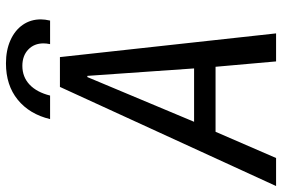

<svg xmlns="http://www.w3.org/2000/svg" viewBox="-175 -775 946 644"><g transform="rotate(-90 298.0 -453.0)"><path d="M328.5 -725H428.5L508 0H414L396 -203H178L90 0H-4ZM390.5 -275 365.5 -633H361.5L211.5 -275ZM407.5 -906Q451.5 -906 485 -891Q518.5 -876 536.8 -849.5Q555 -823 555 -789Q555 -775.5 551 -758H472Q474.5 -770.5 474.5 -780Q474.5 -811.5 453.8 -831.2Q433 -851 399 -851Q362 -851 336.2 -826.8Q310.5 -802.5 299.5 -758H220.5Q237 -827 285.5 -866.5Q334 -906 407.5 -906Z"/></g></svg>

Font: JuliaMono
Style: Italic
Weight: 400
Italic angle: -9°
Monospace: yes
Designer: cormullion
Foundry: corm
Version: Version 0.057; ttfautohint (v1.8.4)